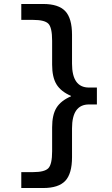

<svg xmlns="http://www.w3.org/2000/svg" viewBox="-20 -790 564 965"><path d="M242 -465V-585Q242 -652 223 -671Q204 -690 147 -690H87V-770H197Q274 -770 308 -734Q342 -698 342 -615V-470Q342 -350 427 -350H467V-265H427Q342 -265 342 -145V0Q342 83 308 119Q274 155 197 155H87V75H147Q204 75 223 55.5Q242 36 242 -30V-150Q242 -213 264 -248.5Q286 -284 337 -306V-308Q286 -330 264 -366Q242 -402 242 -465Z"/></svg>

Font: Mplus 1p Medium
Style: Regular
Weight: 500
Version: Version 1.061